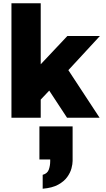

<svg xmlns="http://www.w3.org/2000/svg" viewBox="-20 -720 649 1174"><path d="M50 0V-700H229V-327L392 -500H591L398 -291L589 0H390L281 -166L229 -111V0ZM241 434V349Q270 341 278.5 317Q287 293 287 265V255H221V53H424V264Q424 283 417 309.5Q410 336 391 362.5Q372 389 336 409Q300 429 241 434Z"/></svg>

Font: Panamera Black
Style: Regular
Weight: 900
Designer: Bastien Sozeau
Foundry: NBR — Bastien Sozeau
Version: Version 3.002; ttfautohint (v1.8.4.7-5d5b);gftools[0.9.33]